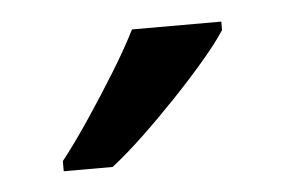

<svg xmlns="http://www.w3.org/2000/svg" viewBox="-28 -800 337 227"><g transform="rotate(-5 140.5 -686.0)"><path d="M241 -756Q232 -742 215 -722Q198 -702 177.5 -680.5Q157 -659 136.5 -639.5Q116 -620 98 -606H40V-618Q55 -637 72.5 -663Q90 -689 107 -716.5Q124 -744 135 -766H241Z"/></g></svg>

Font: Noto Sans Meetei Mayek
Style: Regular
Weight: 400
Designer: Monotype Design Team and Neelakash Kshetrimayum
Foundry: Monotype Imaging Inc.
Version: Version 2.002